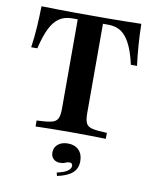

<svg xmlns="http://www.w3.org/2000/svg" viewBox="-87 -637 738 918"><g transform="rotate(10 282.0 -178.0)"><path d="M111.3 0V-29Q158.1 -30.6 181.5 -35.9Q204.8 -41.1 212.9 -56.9Q221 -72.6 221 -104.8V-539.5H195.2Q158.1 -539.5 132.3 -522.6Q106.5 -505.6 87.9 -468.5Q69.4 -431.5 54.8 -369.4H25Q32.3 -420.2 35.5 -470.6Q38.7 -521 39.5 -571Q75 -570.2 117.3 -569.4Q159.7 -568.5 202.8 -568.5Q246 -568.5 282.3 -568.5Q317.7 -568.5 360.5 -568.5Q403.2 -568.5 446.4 -569.4Q489.5 -570.2 524.2 -571Q525 -520.2 528.6 -470.2Q532.3 -420.2 538.7 -369.4H508.9Q498.4 -416.1 485.1 -448.4Q471.8 -480.6 455.2 -500.8Q438.7 -521 417.7 -530.2Q396.8 -539.5 368.5 -539.5H343.5V-104.8Q343.5 -72.6 351.2 -56.9Q358.9 -41.1 382.3 -35.9Q405.6 -30.6 452.4 -29V0Q425 -0.8 379.4 -1.6Q333.9 -2.4 283.9 -2.4Q230.6 -2.4 185.1 -1.6Q139.5 -0.8 111.3 0ZM253.2 215.3 249.2 199.2Q281.5 192.7 298.8 181.5Q316.1 170.2 316.1 155.6Q316.1 141.1 300.8 141.1Q290.3 141.1 281 146Q271.8 150.8 255.6 150.8Q236.3 150.8 224.2 139.1Q212.1 127.4 212.1 108.1Q212.1 83.9 230.2 68.5Q248.4 53.2 278.2 53.2Q312.1 53.2 331.5 73Q350.8 92.7 350.8 126.6Q350.8 162.1 327 183.5Q303.2 204.8 253.2 215.3Z"/></g></svg>

Font: Playfair
Style: Bold
Weight: 700
Designer: Claus Eggers Sørensen
Foundry: Claus Eggers Sørensen
Version: Version 2.001;gftools[0.9.30]